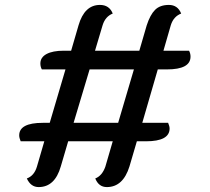

<svg xmlns="http://www.w3.org/2000/svg" viewBox="-20 -751 852 780"><path d="M460 -252 524 -469H344L279 -252ZM658 -469H621L558 -252H663Q669 -238 669 -229Q669 -177 573 -177H536L506 -75Q480 9 414 9Q381 9 367 -26Q395 -37 408 -74L438 -177H257L227 -75Q203 9 137 9Q105 9 89 -26Q119 -37 130 -74L160 -177H64Q58 -191 58 -201Q58 -252 154 -252H182L246 -469H150Q144 -480 144 -493Q144 -518 169 -531.5Q194 -545 239 -545H269L299 -648Q323 -731 386 -731Q424 -731 438 -696Q408 -684 397 -649L366 -545H546L576 -648Q590 -691 610 -711Q630 -731 666 -731Q702 -731 716 -696Q685 -684 674 -649L644 -545H748Q754 -534 754 -521Q754 -469 658 -469Z"/></svg>

Font: Laila Medium
Style: Regular
Weight: 500
Designer: Hitesh Malaviya
Foundry: Indian Type Foundry
Version: Version 1.302;PS 1.0;hotconv 1.0.78;makeotf.lib2.5.61930; tt